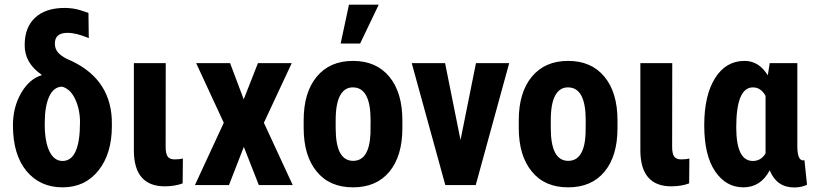

<svg xmlns="http://www.w3.org/2000/svg" viewBox="-20 -802 3529 832"><path d="M251 -104.5Q326.7 -104.5 326.7 -272.5Q326.7 -327.6 305.9 -372.1Q285.2 -416.5 249.5 -426.3Q213.4 -426.3 193.6 -384.5Q173.8 -342.8 173.8 -265.6Q173.8 -188.5 194.1 -146.5Q214.4 -104.5 251 -104.5ZM259.8 -767.6Q297.9 -767.6 331.1 -756.8L363.3 -746.1L364.7 -636.7Q311 -659.7 272.5 -659.7Q217.8 -659.7 217.8 -613.3Q217.8 -590.8 230.5 -575.7Q243.2 -560.5 268.6 -547.4Q455.1 -470.2 464.4 -287.1L464.8 -256.3Q464.8 -136.2 406.7 -63.2Q348.6 9.8 251 9.8Q153.3 9.8 94.7 -61Q36.1 -131.8 36.1 -258.8Q36.1 -337.4 71.5 -398.7Q106.9 -460 160.6 -476.1L159.2 -479Q86.9 -528.8 86.9 -606.4Q86.9 -684.1 132.6 -725.8Q178.2 -767.6 259.8 -767.6Z M772.5 -115.2 771.5 -7.3Q736.8 5.4 694.3 5.4Q561 5.4 560.1 -148.9V-528.3H698.2L697.8 -166Q697.8 -136.2 706.5 -123.8Q715.3 -111.3 736.8 -111.3Q758.3 -111.3 772.5 -115.2Z M1036.1 -371.6 1097.7 -528.3H1244.1L1123.5 -270L1248.5 0H1101.6L1036.6 -165.5L972.2 0H824.7L949.7 -270L830.1 -528.3H977.1Z M1509.3 -423.3Q1473.6 -423.8 1454.1 -388.7Q1434.6 -353.5 1434.6 -281.2V-246.6Q1434.6 -105 1510.3 -105Q1580.1 -105 1585.4 -223.1L1585.9 -281.2Q1585.9 -423.3 1509.3 -423.3ZM1295.9 -281.2Q1295.9 -401.4 1352.5 -469.7Q1409.2 -538.1 1509.8 -538.1Q1610.4 -538.1 1667 -469.7Q1723.6 -401.4 1723.6 -280.3V-246.6Q1723.6 -126 1667.5 -58.1Q1611.3 9.8 1509.8 9.8Q1408.2 9.8 1352.5 -58.6Q1295.9 -127 1295.9 -247.6ZM1492.2 -781.7H1621.1L1540.5 -613.3H1456.1Z M1975.6 -195.3 2042.5 -528.3H2186.5L2041.5 0H1909.7L1764.2 -528.3H1908.7Z M2441.4 -423.3Q2405.8 -423.8 2386.2 -388.7Q2366.7 -353.5 2366.7 -281.2V-246.6Q2366.7 -105 2442.4 -105Q2512.2 -105 2517.6 -223.1L2518.1 -281.2Q2518.1 -423.3 2441.4 -423.3ZM2228 -281.2Q2228 -401.4 2284.7 -469.7Q2341.3 -538.1 2441.9 -538.1Q2542.5 -538.1 2599.1 -469.7Q2655.8 -401.4 2655.8 -280.3V-246.6Q2655.8 -126 2599.6 -58.1Q2543.5 9.8 2441.9 9.8Q2340.3 9.8 2284.7 -58.6Q2228 -127 2228 -247.6Z M2967.3 -115.2 2966.3 -7.3Q2931.6 5.4 2889.2 5.4Q2755.9 5.4 2754.9 -148.9V-528.3H2893.1L2892.6 -166Q2892.6 -136.2 2901.4 -123.8Q2910.2 -111.3 2931.6 -111.3Q2953.1 -111.3 2967.3 -115.2Z M3242.7 -423.3Q3170.4 -423.3 3170.4 -250.5Q3170.4 -104.5 3242.2 -104.5Q3277.8 -104.5 3297.4 -137.2V-386.2Q3277.8 -423.3 3242.7 -423.3ZM3435.1 -528.3V-164.6Q3436 -106.9 3460.4 -106.9Q3463.9 -106.9 3465.8 -108.9L3477.1 -1.5Q3453.6 10.3 3421.4 10.3Q3345.7 10.3 3315.4 -64Q3276.4 9.8 3201.2 9.8Q3126 9.8 3078.9 -59.6Q3031.7 -128.9 3031.7 -258.8Q3031.7 -388.7 3078.6 -463.4Q3125.5 -538.1 3206.5 -538.1Q3268.6 -538.1 3307.1 -475.6L3315.4 -528.3Z"/></svg>

Font: RobotoCondensed-Bold
Style: Bold
Weight: 700
Designer: Google
Version: Version 2.001240; 2014